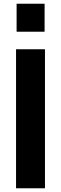

<svg xmlns="http://www.w3.org/2000/svg" viewBox="-20 -1009 327 1029"><path d="M219 -839V-989H69V-839ZM221 0V-745H66V0Z"/></svg>

Font: Plus Jakarta Sans ExtraBold
Style: Regular
Weight: 800
Designer: Gumpita Rahayu
Foundry: Tokotype
Version: Version 2.071;gftools[0.9.30]